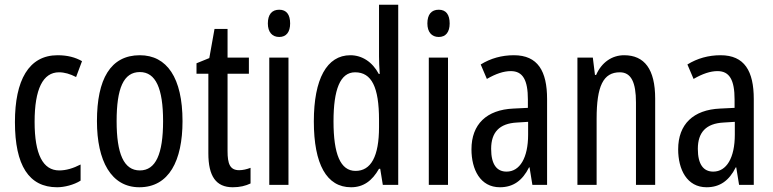

<svg xmlns="http://www.w3.org/2000/svg" viewBox="-20 -780 3263 810"><path d="M221 10C251 10 292 0 320 -18V-86C289 -70 259 -61 230 -61C161 -61 126 -129 126 -266C126 -404 161 -475 229 -475C252 -475 276 -468 301 -455L326 -522C298 -538 265 -547 223 -547C101 -547 43 -441 43 -265C43 -82 102 10 221 10Z M750 -269C750 -452 684 -547 570 -547C446 -547 389 -446 389 -269C389 -101 449 10 568 10C693 10 750 -102 750 -269ZM472 -269C472 -407 501 -476 570 -476C637 -476 668 -407 668 -269C668 -130 637 -61 570 -61C502 -61 472 -132 472 -269Z M989 -62C950 -62 940 -89 940 -143V-469H1030V-537H940V-658H885L863 -535L809 -513V-469H859V-133C859 -37 891 10 962 10C992 10 1016 4 1037 -6V-72C1021 -66 1005 -62 989 -62Z M1158 -739C1127 -739 1110 -719 1110 -681C1110 -645 1128 -624 1158 -624C1188 -624 1204 -645 1204 -681C1204 -718 1189 -739 1158 -739ZM1197 -537H1116V0H1197Z M1461 10C1513 10 1550 -17 1579 -68H1584L1595 0H1660V-760H1579V-542C1579 -521 1580 -498 1582 -468H1578C1551 -519 1507 -547 1458 -547C1359 -547 1304 -447 1304 -268C1304 -87 1358 10 1461 10ZM1480 -59C1416 -59 1387 -130 1387 -268C1387 -402 1415 -475 1478 -475C1548 -475 1579 -412 1579 -274V-244C1579 -120 1545 -59 1480 -59Z M1831 -739C1800 -739 1783 -719 1783 -681C1783 -645 1801 -624 1831 -624C1861 -624 1877 -645 1877 -681C1877 -718 1862 -739 1831 -739ZM1870 -537H1789V0H1870Z M2148 -547C2097 -547 2050 -534 2008 -508L2034 -447C2072 -469 2105 -480 2135 -480C2186 -480 2207 -442 2207 -360V-325L2146 -322C2033 -317 1969 -256 1969 -150C1969 -65 2006 10 2089 10C2145 10 2184 -18 2212 -74H2214L2226 0H2288V-362C2288 -480 2249 -547 2148 -547ZM2160 -263 2208 -266V-212C2208 -114 2173 -56 2117 -56C2076 -56 2052 -86 2052 -152C2052 -222 2087 -259 2160 -263Z M2613 -547C2562 -547 2518 -517 2495 -464H2490L2481 -537H2416V0H2497V-279C2497 -417 2525 -475 2595 -475C2643 -475 2663 -432 2663 -348V0H2744V-364C2744 -488 2699 -547 2613 -547Z M3020 -547C2969 -547 2922 -534 2880 -508L2906 -447C2944 -469 2977 -480 3007 -480C3058 -480 3079 -442 3079 -360V-325L3018 -322C2905 -317 2841 -256 2841 -150C2841 -65 2878 10 2961 10C3017 10 3056 -18 3084 -74H3086L3098 0H3160V-362C3160 -480 3121 -547 3020 -547ZM3032 -263 3080 -266V-212C3080 -114 3045 -56 2989 -56C2948 -56 2924 -86 2924 -152C2924 -222 2959 -259 3032 -263Z"/></svg>

Font: Noto Sans Ethiopic ExtCond
Style: Regular
Weight: 400
Width: 2
Designer: Monotype Design Team
Foundry: Monotype Imaging Inc.
Version: Version 2.102